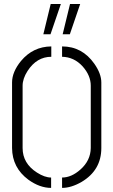

<svg xmlns="http://www.w3.org/2000/svg" viewBox="-20 -916 555 941"><path d="M287.1 -748 323.2 -896.5H373L322.3 -748ZM192.4 -748 228.5 -896.5H278.3L227.5 -748ZM39.1 -190.4V-511.7Q39.1 -563.5 83 -617.2Q141.6 -687.5 231.4 -688.5V-637.7Q160.2 -637.7 115.2 -568.4Q90.8 -530.3 90.8 -496.1V-190.4Q90.8 -115.2 161.1 -70.3Q199.2 -45.9 230.5 -45.9V4.9Q174.8 4.9 119.1 -35.2Q40 -93.8 39.1 -190.4ZM284.2 4.9V-45.9Q330.1 -45.9 374 -85Q423.8 -128.9 424.8 -190.4V-496.1Q424.8 -545.9 384.8 -590.8Q342.8 -636.7 284.2 -637.7V-688.5Q382.8 -688.5 442.4 -603.5Q476.6 -554.7 476.6 -511.7V-190.4Q476.6 -82 379.9 -24.4Q329.1 4.9 284.2 4.9Z"/></svg>

Font: Post No Bills Colombo
Style: Regular
Weight: 400
Designer: Kosala Senevirathne, Siva Puranthara, Lasantha Premarathna, Tharique Azeez
Foundry: Mooniak
Version: Version 1.220 ; ttfautohint (v1.6)